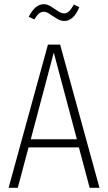

<svg xmlns="http://www.w3.org/2000/svg" viewBox="-20 -897 515 917"><path d="M189.9 -840.8Q176.3 -840.8 166 -832.3Q155.8 -823.7 144 -804.2L117.2 -816.9Q147.9 -877 189 -877Q205.6 -877 223.1 -866Q240.7 -855 256.8 -844Q272.9 -833 286.1 -833Q298.8 -833 309.3 -842.8Q319.8 -852.5 333 -875L358.9 -862.8Q331.5 -796.9 287.1 -796.9Q269.5 -796.9 251.5 -807.9Q233.4 -818.8 217.5 -829.8Q201.7 -840.8 189.9 -840.8ZM408.2 0 356.9 -192.9H116.2L64.9 0H21L209 -684.1H267.1L455.1 0ZM127 -231.9H347.2L236.8 -646Z"/></svg>

Font: Fira Sans Compressed ExtraLight
Style: Regular
Weight: 250
Width: 1
Designer: Carrois Corporate & Edenspiekermann AG
Foundry: Carrois Corporate GbR & Edenspiekermann AG
Version: Version 4.203;PS 004.203;hotconv 1.0.88;makeotf.lib2.5.64775